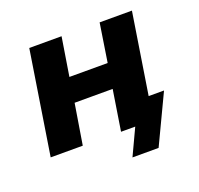

<svg xmlns="http://www.w3.org/2000/svg" viewBox="-113 -626 907 877"><g transform="rotate(-20 340.5 -187.5)"><path d="M387 128 447 0H388L406 -110H627L514 128ZM36 0 115 -503H272L242 -316H428L457 -503H614L535 0H378L409 -197H224L192 0Z"/></g></svg>

Font: Nunito Sans 7pt SemiCondensed ExtraBold
Style: Italic
Weight: 800
Width: 4
Italic angle: -9°
Designer: Vernon Adams
Foundry: Vernon Adams
Version: Version 3.101;gftools[0.9.27]